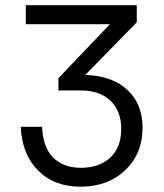

<svg xmlns="http://www.w3.org/2000/svg" viewBox="-20 -700 622 730"><path d="M78.1 -607.9V-680.2H500V-615.2L304.2 -415Q405.8 -412.1 463.9 -358.6Q522 -305.2 522 -213.9Q522 -115.7 456.1 -53Q390.1 9.8 286.1 9.8Q185.1 9.8 124 -52.5Q63 -114.7 59.1 -217.8H140.1Q143.1 -139.6 182.1 -100.8Q221.2 -62 288.1 -62Q357.4 -62 399.2 -100.8Q440.9 -139.6 440.9 -210Q440.9 -278.8 399.7 -317.4Q358.4 -356 288.1 -356H202.1V-402.8L397.9 -607.9Z"/></svg>

Font: TASA Orbiter Deck
Style: Regular
Weight: 400
Designer: Weizhong Zhang
Version: Version 1.000;Glyphs 3.1.2 (3151)